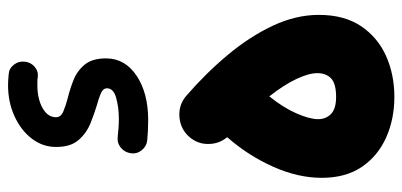

<svg xmlns="http://www.w3.org/2000/svg" viewBox="-288 -670 1024 489"><g transform="rotate(-90 224.5 -425.0)"><path d="M16.6 -118.2Q16.6 -178.2 44.7 -241.5Q72.8 -304.7 120.1 -358.9Q103 -379.4 102.8 -406.7Q102.5 -434.1 120.6 -455.1Q140.6 -478 171.6 -480.5Q202.6 -482.9 225.6 -462.9Q283.2 -413.1 329.8 -357.2Q376.5 -301.3 404.1 -242.4Q431.6 -183.6 431.6 -125.5Q431.6 -61 403.1 -18.3Q374.5 24.4 327.1 45.7Q279.8 66.9 222.7 66.9Q166.5 66.9 119.6 46.1Q72.8 25.4 44.7 -15.6Q16.6 -56.6 16.6 -118.2ZM166 -127.4Q166 -107.4 179.2 -94.5Q192.4 -81.5 222.7 -81.5Q256.3 -81.5 269.8 -94.2Q283.2 -106.9 283.2 -129.4Q283.2 -150.9 268.3 -182.6Q253.4 -214.4 224.1 -251.5Q195.8 -216.8 180.9 -182.9Q166 -148.9 166 -127.4ZM312.5 -874.5Q311 -859.4 299.6 -849.4Q288.1 -839.4 272.5 -841.3Q267.6 -842.3 262.5 -842.3Q257.3 -842.3 252.4 -842.3Q217.8 -842.3 194.3 -829.1Q170.9 -815.9 170.9 -794.9Q170.9 -782.7 184.8 -776.6Q198.7 -770.5 219.2 -765.1Q241.2 -759.8 264.6 -750.7Q288.1 -741.7 304.4 -722.4Q320.8 -703.1 320.8 -667.5Q320.8 -619.1 276.6 -589.6Q232.4 -560.1 164.1 -560.1Q148.9 -560.1 136 -560.8Q123 -561.5 112.3 -562.5Q97.2 -564 87.2 -576.2Q77.1 -588.4 79.1 -604Q81.5 -620.1 93.5 -629.9Q105.5 -639.6 121.6 -637.7Q131.3 -636.7 142.8 -635.7Q154.3 -634.8 166.5 -634.8Q195.8 -634.8 220.2 -641.6Q244.6 -648.4 244.6 -665Q244.6 -674.8 232.2 -680.4Q219.7 -686 201.2 -690.9Q179.7 -697.3 155 -707.3Q130.4 -717.3 112.8 -737.5Q95.2 -757.8 95.2 -794.4Q95.2 -828.6 116.2 -856.2Q137.2 -883.8 173.1 -900.4Q209 -917 252.4 -917Q262.7 -917 279.3 -915.5Q294.9 -914.6 304.4 -902.6Q314 -890.6 312.5 -874.5Z"/></g></svg>

Font: Mikhak ExtraBold
Style: Regular
Weight: 800
Designer: Amin Abedi
Version: Version 3.3